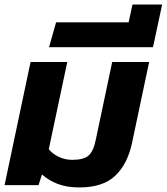

<svg xmlns="http://www.w3.org/2000/svg" viewBox="-25 -812 731 842"><path d="M323 10Q268 10 228 -5.5Q188 -21 159 -47L144 0H-5L109 -540H270L189 -158Q203 -139 231 -125Q259 -111 292 -111Q342 -111 363.5 -130Q385 -149 395 -199L467 -540H629L554 -185Q534 -92 480 -41Q426 10 323 10Z M190 -605 221 -714H539L556 -792H686L646 -605Z"/></svg>

Font: Kanit SemiBold
Style: Italic
Weight: 600
Italic angle: -12°
Designer: Katatrad Team
Foundry: CadsonDemak
Version: Version 2.000; ttfautohint (v1.8.3)